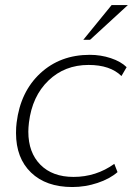

<svg xmlns="http://www.w3.org/2000/svg" viewBox="-20 -731 539 761"><path d="M266.6 10.3Q162.6 10.3 103 -47.1Q43.5 -104.5 43.5 -203.6Q43.5 -227.5 45.9 -245.1Q61 -367.7 139.9 -440.7Q218.8 -513.7 335.9 -513.7Q379.4 -513.7 419.2 -500.5Q459 -487.3 481.9 -464.8L461.4 -429.7Q416.5 -473.6 331.1 -473.6Q236.3 -473.6 171.9 -411.6Q107.4 -349.6 94.7 -245.1Q92.3 -224.1 92.3 -209Q92.3 -126.5 140.1 -78.1Q188 -29.8 271.5 -29.8Q360.8 -29.8 433.1 -81.5L445.8 -48.8Q415 -22 366.5 -5.9Q317.9 10.3 266.6 10.3ZM310.1 -573.2 422.4 -710.9H486.8L336.9 -573.2Z"/></svg>

Font: Muli
Style: ExtraLightItalic
Weight: 200
Italic angle: -7°
Designer: Vernon Adams
Foundry: newtypography
Version: Version 2.0; ttfautohint (v1.00rc1.2-2d82) -l 8 -r 50 -G 200